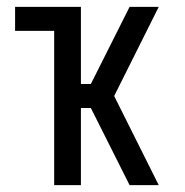

<svg xmlns="http://www.w3.org/2000/svg" viewBox="-20 -540 540 560"><path d="M138 0V-450H24V-520H216V-295H245L358 -520H443L313 -260L443 0H358L245 -225H216V0Z"/></svg>

Font: Iosevka Term SS14
Style: Regular
Weight: 400
Monospace: yes
Designer: Belleve Invis
Foundry: Belleve Invis
Version: Version 24.1.1; ttfautohint (v1.8.4)